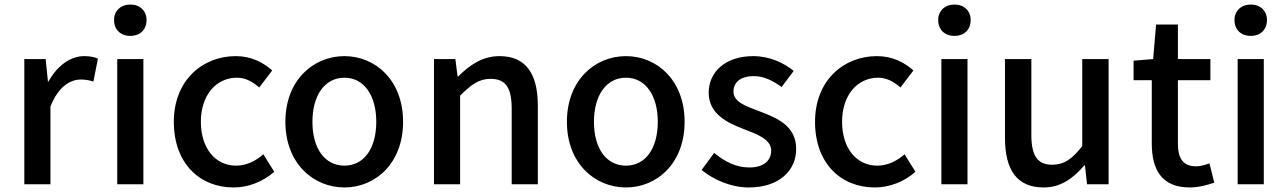

<svg xmlns="http://www.w3.org/2000/svg" viewBox="-20 -811 5668 845"><path d="M87 0H202V-342C236 -430 290 -461 335 -461C358 -461 371 -458 391 -452L411 -553C394 -560 377 -564 350 -564C290 -564 232 -522 193 -452H191L181 -551H87Z M496 0H611V-551H496ZM554 -653C596 -653 625 -680 625 -723C625 -763 596 -791 554 -791C511 -791 482 -763 482 -723C482 -680 511 -653 554 -653Z M1008 14C1071 14 1136 -10 1187 -55L1139 -132C1106 -103 1065 -82 1019 -82C928 -82 864 -158 864 -275C864 -391 930 -469 1023 -469C1060 -469 1091 -452 1121 -426L1178 -501C1138 -536 1087 -564 1017 -564C872 -564 745 -458 745 -275C745 -92 859 14 1008 14Z M1496 14C1632 14 1754 -92 1754 -275C1754 -458 1632 -564 1496 -564C1359 -564 1236 -458 1236 -275C1236 -92 1359 14 1496 14ZM1496 -82C1409 -82 1355 -158 1355 -275C1355 -391 1409 -469 1496 -469C1582 -469 1636 -391 1636 -275C1636 -158 1582 -82 1496 -82Z M1890 0H2005V-390C2054 -439 2088 -464 2139 -464C2204 -464 2232 -427 2232 -332V0H2347V-346C2347 -486 2295 -564 2178 -564C2103 -564 2046 -524 1996 -474H1994L1984 -551H1890Z M2735 14C2871 14 2993 -92 2993 -275C2993 -458 2871 -564 2735 -564C2598 -564 2475 -458 2475 -275C2475 -92 2598 14 2735 14ZM2735 -82C2648 -82 2594 -158 2594 -275C2594 -391 2648 -469 2735 -469C2821 -469 2875 -391 2875 -275C2875 -158 2821 -82 2735 -82Z M3275 14C3411 14 3484 -62 3484 -155C3484 -258 3399 -292 3323 -321C3262 -344 3208 -362 3208 -408C3208 -446 3236 -476 3298 -476C3342 -476 3381 -456 3420 -428L3473 -499C3430 -534 3368 -564 3295 -564C3173 -564 3099 -495 3099 -403C3099 -310 3180 -271 3253 -243C3313 -220 3374 -198 3374 -148C3374 -106 3343 -74 3278 -74C3219 -74 3171 -99 3123 -138L3068 -63C3121 -19 3199 14 3275 14Z M3830 14C3893 14 3958 -10 4009 -55L3961 -132C3928 -103 3887 -82 3841 -82C3750 -82 3686 -158 3686 -275C3686 -391 3752 -469 3845 -469C3882 -469 3913 -452 3943 -426L4000 -501C3960 -536 3909 -564 3839 -564C3694 -564 3567 -458 3567 -275C3567 -92 3681 14 3830 14Z M4123 0H4238V-551H4123ZM4181 -653C4223 -653 4252 -680 4252 -723C4252 -763 4223 -791 4181 -791C4138 -791 4109 -763 4109 -723C4109 -680 4138 -653 4181 -653Z M4573 14C4648 14 4702 -25 4752 -83H4755L4764 0H4859V-551H4743V-168C4698 -110 4662 -86 4611 -86C4547 -86 4519 -124 4519 -218V-551H4403V-204C4403 -64 4455 14 4573 14Z M5216 14C5256 14 5294 3 5324 -7L5303 -92C5287 -86 5263 -79 5245 -79C5187 -79 5164 -113 5164 -179V-458H5307V-551H5164V-703H5068L5055 -551L4969 -544V-458H5049V-180C5049 -64 5093 14 5216 14Z M5427 0H5542V-551H5427ZM5485 -653C5527 -653 5556 -680 5556 -723C5556 -763 5527 -791 5485 -791C5442 -791 5413 -763 5413 -723C5413 -680 5442 -653 5485 -653Z"/></svg>

Font: Noto Sans CJK TC Medium
Style: Regular
Weight: 500
Designer: Ryoko NISHIZUKA 西塚涼子 (kana, bopomofo & ideographs); Paul D. Hunt (Latin, Greek & Cyrillic); Sandoll Communications 산돌커뮤니
Foundry: Adobe
Version: Version 2.004;hotconv 1.0.118;makeotfexe 2.5.65603